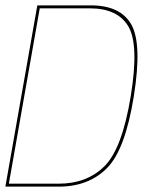

<svg xmlns="http://www.w3.org/2000/svg" viewBox="-29 -695 572 715"><path d="M-9 0H190Q300.5 0 369 -68.5Q437.5 -137 469.5 -337.5Q500.5 -532.5 460 -603.8Q419.5 -675 309 -675H110ZM4 -11 119 -664H305Q409.5 -664 449.2 -596.2Q489 -528.5 458 -337.5Q426 -141.5 360.2 -76.2Q294.5 -11 190 -11Z"/></svg>

Font: Anybody Thin
Style: Italic
Weight: 100
Italic angle: -10°
Designer: Tyler Finck
Foundry: Etcetera Type Company
Version: Version 1.114;gftools[0.9.25]